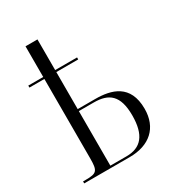

<svg xmlns="http://www.w3.org/2000/svg" viewBox="-159 -739 762 835"><g transform="rotate(-30 222.5 -322.0)"><path d="M19 0H247C348 0 409 -55 409 -150C409 -272 324 -294 244 -294H156V-480H266V-490H156V-644H96V-490H21V-480H96V-83C96 -19 89 -10 32 -10H19ZM237 -10H156V-284H231C306 -284 348 -253 348 -152C348 -53 310 -10 237 -10Z"/></g></svg>

Font: Noto Serif Display ExtraCondensed Light
Style: Regular
Weight: 300
Width: 2
Designer: Monotype Design Team
Foundry: Monotype Imaging Inc.
Version: Version 2.009